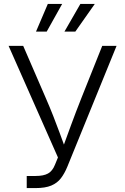

<svg xmlns="http://www.w3.org/2000/svg" viewBox="-20 -962 640 982"><path d="M116.7 0V-62H162.6Q203.1 -62 225.8 -74.7Q248.5 -87.4 261.2 -119.6L276.4 -156.7L23.9 -727.5H98.6L213.4 -462.4Q234.9 -413.1 252.2 -369.1Q269.5 -325.2 284.9 -283Q300.3 -240.7 316.4 -196.8L297.4 -196.3Q319.8 -257.8 343.5 -322.5Q367.2 -387.2 397 -462.4L502.9 -727.5H576.2L324.2 -108.9Q310.1 -74.7 291.5 -50.3Q272.9 -25.9 242.2 -12.9Q211.4 0 161.1 0ZM218.8 -800.3H164.1L224.6 -941.9H297.9ZM365.2 -800.3H309.6L391.1 -941.9H464.8Z"/></svg>

Font: Inter 18pt Light
Style: Regular
Weight: 300
Designer: Rasmus Andersson
Foundry: rsms
Version: Version 4.001;git-66647c0bb